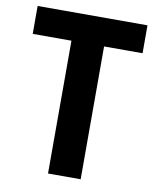

<svg xmlns="http://www.w3.org/2000/svg" viewBox="-81 -777 686 840"><g transform="rotate(10 262.0 -357.0)"><path d="M335 0H190V-590H18V-714H506V-590H335Z"/></g></svg>

Font: Noto Sans SemiCondensed
Style: Regular
Weight: 400
Width: 4
Version: Version 2.013